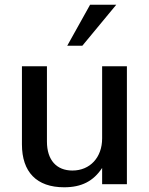

<svg xmlns="http://www.w3.org/2000/svg" viewBox="-20 -781 631 814"><path d="M518 -500H413V-194C413 -114 362 -58 287 -58C220 -58 179 -102 179 -181V-500H73V-169C73 -52 135 13 252 13C326 13 376 -13 413 -69V0H518ZM473 -761H362L265 -587H329Z"/></svg>

Font: Perun Medium
Style: Regular
Weight: 500
Foundry: Copyright (c) Stefan Peev, Context Ltd, 2016
Version: Version 1.089